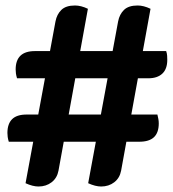

<svg xmlns="http://www.w3.org/2000/svg" viewBox="-20 -680 629 699"><path d="M348 -1Q338 -1 326 -4Q314 -7 301 -13L410 -602Q415 -628 431.5 -644Q448 -660 481 -660Q503 -660 528 -648L421 -59Q416 -32 396 -16.5Q376 -1 348 -1ZM12 -164Q9 -174 8 -181.5Q7 -189 7 -196Q7 -229 24 -246Q41 -263 77 -263H553Q555 -255 556.5 -247Q558 -239 558 -231Q558 -197 540.5 -180.5Q523 -164 487 -164ZM120 -1Q110 -1 98 -4Q86 -7 73 -13L182 -602Q187 -628 203.5 -644Q220 -660 253 -660Q275 -660 300 -648L193 -59Q188 -32 168 -16.5Q148 -1 120 -1ZM42 -395Q39 -405 38 -412.5Q37 -420 37 -427Q37 -494 107 -494H585Q588 -485 588.5 -477Q589 -469 589 -462Q589 -429 571 -412Q553 -395 520 -395Z"/></svg>

Font: Sansita Swashed Light
Style: Bold
Weight: 700
Version: Version 1.003